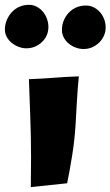

<svg xmlns="http://www.w3.org/2000/svg" viewBox="-68 -801 454 789"><path d="M255.9 -487.3Q251 -435.5 248 -384.8Q245.1 -334 242.2 -283.2Q238.3 -223.6 229 -165Q219.7 -106.4 208 -47.9L58.6 -32.2Q58.6 -63.5 59.1 -93.8Q59.6 -124 59.6 -155.3Q59.6 -235.4 56.6 -315.4Q53.7 -395.5 50.8 -475.6Q102.5 -477.5 152.8 -481.4Q203.1 -485.4 255.9 -487.3ZM366.2 -688.5Q366.2 -669.9 358.9 -653.8Q351.6 -637.7 338.9 -625.5Q326.2 -613.3 310.1 -606.4Q293.9 -599.6 275.4 -599.6Q258.8 -599.6 243.2 -605.5Q227.5 -611.3 214.8 -621.6Q202.1 -631.8 194.3 -646.5Q186.5 -661.1 186.5 -677.7Q186.5 -698.2 193.8 -716.3Q201.2 -734.4 214.4 -748.5Q227.5 -762.7 245.6 -770.5Q263.7 -778.3 285.2 -778.3Q302.7 -778.3 317.9 -770.5Q333 -762.7 343.8 -750Q354.5 -737.3 360.4 -721.2Q366.2 -705.1 366.2 -688.5ZM130.9 -690.4Q130.9 -653.3 104 -627.9Q77.1 -602.5 40 -602.5Q24.4 -602.5 8.8 -608.4Q-6.8 -614.3 -19.5 -624.5Q-32.2 -634.8 -40 -648.9Q-47.9 -663.1 -47.9 -679.7Q-47.9 -700.2 -40 -718.8Q-32.2 -737.3 -19 -751.5Q-5.9 -765.6 12.2 -773.4Q30.3 -781.2 50.8 -781.2Q68.4 -781.2 83 -773.4Q97.7 -765.6 108.4 -752.9Q119.1 -740.2 125 -723.6Q130.9 -707 130.9 -690.4Z"/></svg>

Font: Slackey
Style: Regular
Weight: 400
Designer: Squid
Foundry: Font Diner, Inc DBA Sideshow
Version: Version 1.001